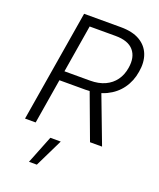

<svg xmlns="http://www.w3.org/2000/svg" viewBox="-172 -833 976 1177"><g transform="rotate(20 316.0 -244.0)"><path d="M48.8 0 169.4 -727.5H409.2Q485.8 -727.5 533.4 -699.5Q581.1 -671.4 599.9 -622.1Q618.7 -572.8 607.4 -508.8Q597.2 -444.8 562 -396.2Q526.9 -347.7 470 -320.3Q413.1 -293 336.9 -293H135.7L146 -355H343.8Q399.9 -355 440.9 -374Q481.9 -393.1 506.8 -427.7Q531.7 -462.4 539.1 -509.3Q551.3 -582 515.4 -624Q479.5 -666 397 -666H228L118.2 0ZM472.7 0 350.6 -328.6H426.8L551.3 0ZM162.1 240.7 234.9 57.6H302.7L213.4 240.7Z"/></g></svg>

Font: Inter 16pt Light
Style: Italic
Weight: 300
Italic angle: -9.3988°
Version: Version 4.001;git-66647c0bb